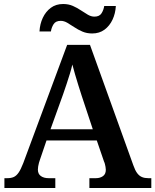

<svg xmlns="http://www.w3.org/2000/svg" viewBox="-20 -938 775 958"><path d="M2 0V-49H17Q36 -49 49 -55Q62 -61 73 -77Q84 -93 96 -124L315 -714H429L645 -114Q654 -88 664.5 -74Q675 -60 688.5 -54.5Q702 -49 719 -49H735V0H426V-49H459Q479 -49 493.5 -59Q508 -69 508 -91Q508 -98 506.5 -105.5Q505 -113 503.5 -119.5Q502 -126 499 -132L463 -237H212L180 -143Q177 -135 174.5 -126Q172 -117 170.5 -108Q169 -99 169 -92Q169 -70 184 -59.5Q199 -49 222 -49H256V0ZM232 -293H443L387 -462Q379 -487 370.5 -514Q362 -541 354.5 -567Q347 -593 341 -616Q336 -594 328.5 -569.5Q321 -545 312.5 -519.5Q304 -494 295 -468ZM440 -771Q413 -771 391 -780.5Q369 -790 350.5 -802.5Q332 -815 315.5 -824.5Q299 -834 283 -834Q258 -834 247.5 -817.5Q237 -801 234 -781H177Q179 -818 193.5 -849Q208 -880 233.5 -899Q259 -918 295 -918Q322 -918 343.5 -908.5Q365 -899 383.5 -886.5Q402 -874 418.5 -864.5Q435 -855 451 -855Q476 -855 486.5 -871.5Q497 -888 500 -908H558Q556 -871 541.5 -840Q527 -809 501.5 -790Q476 -771 440 -771Z"/></svg>

Font: Noto Serif Armenian SemiBold
Style: Regular
Weight: 600
Version: Version 2.007